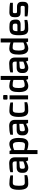

<svg xmlns="http://www.w3.org/2000/svg" viewBox="2184 -3008 1095 5502"><g transform="rotate(-90 2731.0 -257.5)"><path d="M42 -266C42 -42 118 5 217 5C300 4 384 6 463 -27V-103C463 -103 347 -94 255 -94C183 -94 158 -121 158 -263C158 -431 193 -438 255 -438C344 -438 456 -432 456 -432V-506C375 -529 269 -536 217 -536C115 -536 42 -490 42 -266Z M646 -146V-181C646 -207 655 -235 695 -239L857 -251V-137C857 -137 765 -92 699 -92C670 -92 646 -101 646 -146ZM530 -132C530 -57 582 4 674 6C758 7 853 -53 857 -60L883 0H973V-376C973 -500 898 -542 795 -541C696 -540 617 -532 547 -508V-433C610 -437 726 -444 782 -444C829 -444 857 -431 857 -373C858 -372 857 -327 857 -327C857 -326 677 -327 677 -327C574 -327 530 -264 530 -186Z M1181 -111V-396C1220 -417 1270 -434 1332 -434C1384 -434 1413 -387 1413 -264C1413 -119 1383 -89 1332 -89C1273 -89 1229 -95 1181 -111ZM1066 270H1181V-28C1235 -5 1310 8 1355 8C1503 8 1529 -121 1529 -268C1529 -414 1491 -537 1355 -537C1290 -537 1211 -499 1181 -476L1158 -531H1066Z M1720 -146V-181C1720 -207 1729 -235 1769 -239L1931 -251V-137C1931 -137 1839 -92 1773 -92C1744 -92 1720 -101 1720 -146ZM1604 -132C1604 -57 1656 4 1748 6C1832 7 1927 -53 1931 -60L1957 0H2047V-376C2047 -500 1972 -542 1869 -541C1770 -540 1691 -532 1621 -508V-433C1684 -437 1800 -444 1856 -444C1903 -444 1931 -431 1931 -373C1932 -372 1931 -327 1931 -327C1931 -326 1751 -327 1751 -327C1648 -327 1604 -264 1604 -186Z M2131 -266C2131 -42 2207 5 2306 5C2389 4 2473 6 2552 -27V-103C2552 -103 2436 -94 2344 -94C2272 -94 2247 -121 2247 -263C2247 -431 2282 -438 2344 -438C2433 -438 2545 -432 2545 -432V-506C2464 -529 2358 -536 2306 -536C2204 -536 2131 -490 2131 -266Z M2634 0H2750V-531H2634ZM2627 -612C2627 -598 2637 -589 2651 -589H2736C2750 -589 2759 -597 2759 -612V-688C2759 -702 2751 -714 2736 -714H2651C2635 -714 2627 -704 2627 -688Z M2959 -266C2959 -412 2989 -442 3040 -442C3099 -442 3142 -436 3191 -420V-135C3152 -114 3103 -97 3040 -97C2988 -97 2959 -144 2959 -266ZM2843 -263C2843 -113 2881 6 3017 6C3082 6 3160 -32 3191 -56L3214 0H3306V-785H3191V-502C3137 -526 3062 -539 3017 -539C2869 -539 2843 -420 2843 -263Z M3506 -146V-181C3506 -207 3515 -235 3555 -239L3717 -251V-137C3717 -137 3625 -92 3559 -92C3530 -92 3506 -101 3506 -146ZM3390 -132C3390 -57 3442 4 3534 6C3618 7 3713 -53 3717 -60L3743 0H3833V-376C3833 -500 3758 -542 3655 -541C3556 -540 3477 -532 3407 -508V-433C3470 -437 3586 -444 3642 -444C3689 -444 3717 -431 3717 -373C3718 -372 3717 -327 3717 -327C3717 -326 3537 -327 3537 -327C3434 -327 3390 -264 3390 -186Z M4033 -266C4033 -412 4063 -442 4114 -442C4173 -442 4216 -436 4265 -420V-135C4226 -114 4177 -97 4114 -97C4062 -97 4033 -144 4033 -266ZM3917 -263C3917 -113 3955 6 4091 6C4156 6 4234 -32 4265 -56L4288 0H4380V-785H4265V-502C4211 -526 4136 -539 4091 -539C3943 -539 3917 -420 3917 -263Z M4588 -305C4588 -437 4622 -440 4710 -440C4792 -440 4805 -429 4805 -348C4805 -320 4789 -305 4754 -305ZM4472 -268C4472 -68 4512 5 4647 5C4730 5 4834 3 4911 -23V-104C4836 -92 4781 -93 4696 -93C4620 -93 4588 -108 4588 -214H4777C4873 -214 4921 -255 4921 -344C4921 -520 4848 -535 4704 -535C4538 -535 4472 -499 4472 -268Z M4989 -351C4989 -248 5040 -213 5134 -213H5270C5304 -213 5313 -198 5313 -171V-137C5313 -94 5276 -96 5270 -96H5011V-20C5048 -3 5217 5 5299 5C5363 5 5429 -21 5429 -130V-182C5429 -259 5388 -317 5292 -317H5154C5126 -317 5105 -318 5105 -359V-391C5105 -420 5108 -436 5154 -436H5402V-513C5357 -530 5211 -536 5127 -536C5024 -536 4989 -479 4989 -397Z"/></g></svg>

Font: Exo
Style: Demi Bold
Weight: 600
Designer: Natanael Gama
Version: Version 1.00